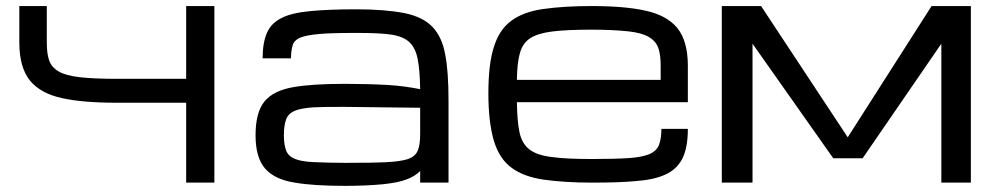

<svg xmlns="http://www.w3.org/2000/svg" viewBox="-20 -604 3290 635"><path d="M595.7 -584H689V0H595.7V-264.2H366.7Q253.9 -264.2 186 -279.3Q114.7 -294.4 79.1 -337.4Q43.9 -381.3 43.9 -463.4V-584H134.8V-463.4Q134.8 -425.8 142.6 -404.3Q150.4 -381.3 174.8 -367.2Q197.8 -354 244.1 -348.6Q291 -343.3 366.7 -343.3H595.7Z M1121.6 10.7Q1016.1 10.7 955.1 0Q888.7 -10.3 857.4 -45.9Q825.2 -82 825.2 -156.7Q825.2 -233.4 855.5 -269.5Q885.3 -304.7 950.7 -315.9Q1011.7 -326.7 1121.6 -326.7Q1196.3 -326.7 1265.6 -322.8Q1318.4 -319.3 1369.6 -309.1Q1368.7 -374 1360.8 -411.6Q1353 -448.2 1331.5 -466.8Q1310.5 -484.9 1269 -490.2Q1233.4 -495.1 1159.2 -495.1Q1072.8 -495.1 1037.1 -491.7Q992.7 -487.8 972.7 -479.5Q952.6 -470.7 947.8 -454.1Q942.4 -435.1 942.4 -411.1H848.6Q848.6 -463.9 863.3 -496.1Q877 -527.8 912.1 -544.9Q944.3 -561.5 1007.3 -567.4Q1067.4 -573.2 1159.2 -573.2Q1253.4 -573.2 1318.4 -560.5Q1378.9 -547.9 1410.2 -515.1Q1441.9 -482.4 1452.6 -422.9Q1463.4 -367.7 1463.4 -270.5V0H1369.6V-38.6Q1353 -21 1323.7 -10.3Q1297.4 0 1246.1 5.4Q1189.9 10.7 1121.6 10.7ZM1121.6 -65.4Q1219.7 -65.4 1254.9 -67.4Q1304.7 -69.8 1329.6 -78.1Q1354 -86.9 1361.8 -106.4Q1369.6 -124 1369.6 -161.1V-247.6L1121.6 -250.5Q1055.7 -251 1015.6 -249Q975.1 -246.1 954.1 -237.3Q932.6 -227.5 926.3 -209Q918.9 -189.5 918.9 -156.7Q918.9 -125 926.3 -106.4Q933.1 -87.9 954.1 -79.1Q975.1 -69.8 1015.6 -67.9Q1070.8 -65.4 1121.6 -65.4Z M2254.9 -177.7Q2254.9 -114.7 2236.3 -78.6Q2217.3 -42.5 2178.7 -25.9Q2142.1 -9.3 2080.6 -4.9Q2028.8 0 1938 0Q1848.1 0 1778.3 -9.8Q1711.9 -19.5 1672.4 -48.8Q1631.8 -78.1 1613.8 -137.2Q1595.2 -198.7 1595.2 -294.9Q1595.2 -392.6 1613.3 -448.2Q1630.9 -505.9 1670.9 -535.2Q1710.9 -564.9 1776.4 -574.2Q1846.2 -584 1935.5 -584Q2047.4 -584 2114.3 -568.8Q2185.1 -553.7 2220.2 -511.2Q2254.9 -467.8 2254.9 -386.7V-266.1H1689.5Q1690.4 -203.1 1698.2 -166Q1706.5 -128.4 1731.4 -109.4Q1756.3 -90.3 1806.2 -84.5Q1850.6 -78.1 1938 -78.1Q2012.2 -78.1 2058.1 -81.1Q2103 -84 2127.4 -94.2Q2150.9 -104 2159.2 -124Q2167.5 -146 2167.5 -177.7ZM1935.5 -505.9Q1856 -505.9 1807.6 -500Q1758.8 -494.1 1733.4 -477.5Q1708 -460.9 1699.2 -427.2Q1690.4 -397 1689.5 -339.8H2165V-386.7Q2165 -423.8 2157.2 -445.3Q2149.4 -467.8 2125.5 -481.9Q2102.1 -495.6 2056.6 -500.5Q2003.9 -505.9 1935.5 -505.9Z M2367.2 0H2468.8V-459.5L2735.8 -80.6H2833L3093.3 -459.5V0H3190.9V-584H3061L2784.7 -151.4L2783.7 -149.9L2497.1 -584H2367.2Z"/></svg>

Font: Michroma+
Style: Regular
Weight: 400
Designer: beogot
Foundry: beogot
Version: Version